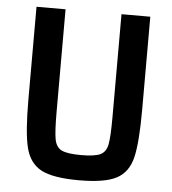

<svg xmlns="http://www.w3.org/2000/svg" viewBox="-51 -735 709 790"><g transform="rotate(5 303.5 -340.0)"><path d="M68 -304V-688H188V-265Q188 -184 194 -151.5Q200 -119 223.5 -107.5Q247 -96 304 -96Q361 -96 384 -107.5Q407 -119 413 -151Q419 -183 419 -265V-688H538V-304Q538 -169 523 -106.5Q508 -44 459.5 -18Q411 8 304 8Q196 8 147.5 -18Q99 -44 83.5 -106.5Q68 -169 68 -304Z"/></g></svg>

Font: Saira Semi Condensed Medium
Style: Regular
Weight: 500
Width: 4
Designer: Hector Gatti with collaboration of the Omnibus-Type team
Foundry: Omnibus-Type
Version: Version 1.001; ttfautohint (v1.8)